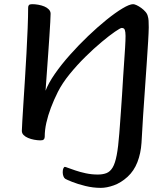

<svg xmlns="http://www.w3.org/2000/svg" viewBox="-20 -666 811 930"><path d="M468.3 244Q430.8 244 393.4 234.8Q356 225.6 329.6 215Q303.2 204.4 296.6 200.4Q290.4 196.5 287.1 187.5Q283.8 178.4 283.8 168.3Q283.8 154.9 287.3 148.6Q290.7 142.2 294.2 142.2Q296.2 142.2 300.4 143.8Q304.6 145.3 309.2 147Q322.5 151.8 345.1 159.6Q367.7 167.4 395.8 173.4Q423.9 179.4 453.4 179.4Q477.8 179.4 495.5 172.6Q513.3 165.7 525.4 145.7Q537.5 125.7 545.2 85.8Q552.9 45.9 557.9 -20.2Q558.9 -30.8 560.8 -58.7Q562.8 -86.6 565.6 -124.9Q568.5 -163.2 571.2 -206.9Q573.9 -250.6 576.5 -293.7Q579.2 -336.8 581.9 -373.8Q584.6 -410.9 586 -436.2Q587.3 -461.5 587.6 -468.3Q588.9 -495.8 587.1 -509.2Q585.3 -522.7 581.2 -526.7Q577 -530.7 569.9 -530.7Q563.2 -530.7 536.7 -512.4Q510.2 -494.2 472.3 -462.6Q434.4 -431 393.6 -390.8Q352.8 -350.6 317.2 -306.8Q281.6 -263 260.2 -220.6Q240.6 -181.5 226.5 -144Q212.4 -106.5 204.5 -71.4Q196.6 -36.3 196.6 -3.2Q196.6 4.8 191.9 9.5Q187.2 14.2 175 13.9Q160.4 13.6 145 10.7Q129.5 7.8 116.2 2.2Q102.8 -3.3 94.3 -12Q85.8 -20.6 85.8 -32Q85.8 -42 88 -78Q90.2 -114 93.5 -167.4Q96.9 -220.8 100.9 -283.3Q105 -345.9 108.3 -409.4Q111.6 -473 114 -530.1Q116.3 -587.1 116.3 -628.7Q116.3 -637.4 120.3 -641.6Q124.4 -645.8 135.9 -645.8Q150.2 -645.8 165.9 -643Q181.5 -640.2 194.8 -634.7Q208.1 -629.1 216.6 -620.2Q225.1 -611.2 225.1 -599.5Q225.1 -588.3 223.5 -558.9Q222 -529.6 219.3 -490.4Q216.5 -451.2 213.7 -408.7Q210.8 -366.2 207.9 -327.8Q205 -289.5 203.2 -262.4Q201.3 -235.2 200.7 -226.6Q214.5 -263.2 245.7 -308.2Q276.9 -353.2 318.9 -400.3Q360.8 -447.4 406.6 -491.2Q452.5 -535 495.8 -570Q539.1 -604.9 573.3 -625.3Q607.4 -645.8 624.8 -645.8Q631.1 -645.8 641.8 -640.9Q652.5 -635.9 664.3 -627.4Q676 -618.9 684.9 -608.5Q693.8 -598.2 696.1 -586.6Q698.8 -578.8 699.7 -565.7Q700.5 -552.5 700.5 -533.6Q700.2 -509.3 697.5 -464.3Q694.8 -419.3 690.8 -360.9Q686.8 -302.5 682.2 -236.5Q677.7 -170.4 673 -103.1Q668.4 -35.8 665.4 26.1Q662.1 76.7 645.6 119.3Q629.1 161.8 597.7 190.6Q566 219.4 531.5 231.7Q497 244 468.3 244Z"/></svg>

Font: Briem Hand Thin
Style: Regular
Weight: 100
Designer: Gunnlaugur SE Briem, Eben Sorkin
Foundry: Sorkin Type Co.
Version: Version 1.003